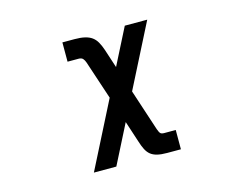

<svg xmlns="http://www.w3.org/2000/svg" viewBox="-92 -629 1185 942"><g transform="rotate(-15 500.0 -157.5)"><path d="M723 -486 560 -165 629 45Q635 62 640.5 67.5Q646 73 660 73H718V171H648Q618 171 598 166Q578 161 565 150.5Q552 140 543 122.5Q534 105 526 79L491 -28L390 171H276L446 -164L381 -360Q377 -372 370 -380Q363 -388 349 -388H292V-486H354Q384 -486 405.5 -481Q427 -476 441.5 -465.5Q456 -455 466 -437.5Q476 -420 484 -396L515 -301L609 -486Z"/></g></svg>

Font: NanumGothicCoding
Style: Bold
Weight: 700
Monospace: yes
Designer: Kwon Bruce; Nicolas Noh; Sung-woo Choi; Go-un Cha; Soo-hyun Park;
Foundry: NHN Corporation
Version: Version 2.000;PS 1;hotconv 1.0.49;makeotf.lib2.0.14853